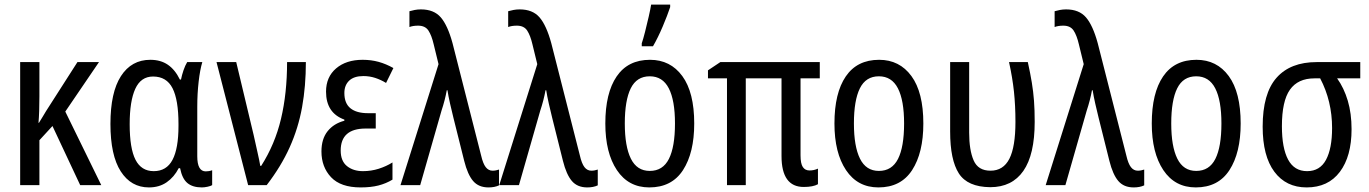

<svg xmlns="http://www.w3.org/2000/svg" viewBox="-20 -808 5977 838"><path d="M412 -537 265 -321 422 0H330L209 -258L152 -196V0H68V-537H152V-387Q152 -354 151 -324Q150 -294 148 -272H150Q158 -285 166 -298Q174 -311 181 -323L318 -537Z M630 10Q552 10 507 -60Q462 -130 462 -267Q462 -405 508 -476Q554 -547 636 -547Q681 -547 712.5 -525.5Q744 -504 765 -461H770Q774 -481 781 -501.5Q788 -522 797 -537H863Q853 -504 847 -451.5Q841 -399 841 -342V-126Q841 -60 878 -60Q893 -60 906 -65V0Q900 4 886 7Q872 10 861 10Q821 10 798 -9Q775 -28 766 -74H760Q740 -35 707.5 -12.5Q675 10 630 10ZM651 -61Q707 -61 733 -110.5Q759 -160 759 -258V-267Q759 -372 733 -423Q707 -474 648 -474Q595 -474 570.5 -420.5Q546 -367 546 -266Q546 -160 571.5 -110.5Q597 -61 651 -61Z M925 -537H1011L1087 -219Q1095 -182 1103.5 -145Q1112 -108 1116 -84H1120Q1180 -178 1206.5 -289.5Q1233 -401 1233 -537H1315Q1315 -432 1298.5 -340.5Q1282 -249 1244.5 -165.5Q1207 -82 1144 0H1063Z M1620 -314V-247H1576Q1467 -247 1467 -151Q1467 -105 1494.5 -83Q1522 -61 1564 -61Q1600 -61 1633 -71.5Q1666 -82 1693 -99V-24Q1665 -7 1632 1.5Q1599 10 1554 10Q1467 10 1425 -34.5Q1383 -79 1383 -147Q1383 -202 1410 -235.5Q1437 -269 1483 -281V-286Q1403 -315 1403 -408Q1403 -472 1447 -509.5Q1491 -547 1563 -547Q1600 -547 1632.5 -538Q1665 -529 1697 -511L1665 -446Q1642 -460 1617.5 -468Q1593 -476 1566 -476Q1525 -476 1504 -456Q1483 -436 1483 -402Q1483 -357 1509.5 -335.5Q1536 -314 1586 -314Z M1728 0 1894 -528 1873 -614Q1864 -653 1850 -674.5Q1836 -696 1805 -696Q1782 -696 1767 -690V-759Q1777 -762 1790 -764.5Q1803 -767 1817 -767Q1874 -767 1904 -732Q1934 -697 1955 -620L2080 -129Q2088 -94 2100 -78.5Q2112 -63 2130 -63Q2138 -63 2145 -64.5Q2152 -66 2158 -68V1Q2139 10 2112 10Q2069 10 2045 -18Q2021 -46 2006 -106L1959 -294Q1952 -322 1944.5 -355Q1937 -388 1933 -414H1930Q1922 -370 1907 -325L1814 0Z M2159 0 2325 -528 2304 -614Q2295 -653 2281 -674.5Q2267 -696 2236 -696Q2213 -696 2198 -690V-759Q2208 -762 2221 -764.5Q2234 -767 2248 -767Q2305 -767 2335 -732Q2365 -697 2386 -620L2511 -129Q2519 -94 2531 -78.5Q2543 -63 2561 -63Q2569 -63 2576 -64.5Q2583 -66 2589 -68V1Q2570 10 2543 10Q2500 10 2476 -18Q2452 -46 2437 -106L2390 -294Q2383 -322 2375.5 -355Q2368 -388 2364 -414H2361Q2353 -370 2338 -325L2245 0Z M3010 -269Q3010 -141 2961 -65.5Q2912 10 2814 10Q2723 10 2672.5 -65.5Q2622 -141 2622 -269Q2622 -402 2671.5 -474.5Q2721 -547 2817 -547Q2906 -547 2958 -476Q3010 -405 3010 -269ZM2707 -269Q2707 -169 2733.5 -115.5Q2760 -62 2816 -62Q2873 -62 2899.5 -114.5Q2926 -167 2926 -269Q2926 -370 2899 -422.5Q2872 -475 2816 -475Q2759 -475 2733 -422.5Q2707 -370 2707 -269ZM2781 -606V-619Q2787 -636 2795.5 -669.5Q2804 -703 2811.5 -736Q2819 -769 2822 -788H2905V-777Q2893 -741 2872.5 -692.5Q2852 -644 2830 -606Z M3513 -64Q3533 -64 3550 -72V-4Q3529 8 3488 8Q3391 8 3391 -127V-466H3235V0H3153V-466H3070V-501L3124 -537H3558V-466H3474V-130Q3474 -94 3484 -79Q3494 -64 3513 -64Z M4010 -269Q4010 -141 3961 -65.5Q3912 10 3814 10Q3723 10 3672.5 -65.5Q3622 -141 3622 -269Q3622 -402 3671.5 -474.5Q3721 -547 3817 -547Q3906 -547 3958 -476Q4010 -405 4010 -269ZM3707 -269Q3707 -169 3733.5 -115.5Q3760 -62 3816 -62Q3873 -62 3899.5 -114.5Q3926 -167 3926 -269Q3926 -370 3899 -422.5Q3872 -475 3816 -475Q3759 -475 3733 -422.5Q3707 -370 3707 -269Z M4302 9Q4203 8 4165 -51Q4127 -110 4127 -234V-537H4210V-229Q4210 -153 4229.5 -108Q4249 -63 4303 -63Q4359 -63 4385.5 -115Q4412 -167 4412 -276Q4412 -347 4405.5 -408Q4399 -469 4384 -537H4466Q4477 -487 4483.5 -447.5Q4490 -408 4493 -368Q4496 -328 4496 -276Q4496 -133 4446.5 -62Q4397 9 4302 9Z M4544 0 4710 -528 4689 -614Q4680 -653 4666 -674.5Q4652 -696 4621 -696Q4598 -696 4583 -690V-759Q4593 -762 4606 -764.5Q4619 -767 4633 -767Q4690 -767 4720 -732Q4750 -697 4771 -620L4896 -129Q4904 -94 4916 -78.5Q4928 -63 4946 -63Q4954 -63 4961 -64.5Q4968 -66 4974 -68V1Q4955 10 4928 10Q4885 10 4861 -18Q4837 -46 4822 -106L4775 -294Q4768 -322 4760.5 -355Q4753 -388 4749 -414H4746Q4738 -370 4723 -325L4630 0Z M5395 -269Q5395 -141 5346 -65.5Q5297 10 5199 10Q5108 10 5057.5 -65.5Q5007 -141 5007 -269Q5007 -402 5056.5 -474.5Q5106 -547 5202 -547Q5291 -547 5343 -476Q5395 -405 5395 -269ZM5092 -269Q5092 -169 5118.5 -115.5Q5145 -62 5201 -62Q5258 -62 5284.5 -114.5Q5311 -167 5311 -269Q5311 -370 5284 -422.5Q5257 -475 5201 -475Q5144 -475 5118 -422.5Q5092 -370 5092 -269Z M5879 -244Q5879 -126 5828 -58Q5777 10 5683 10Q5593 10 5542 -58.5Q5491 -127 5491 -255Q5491 -400 5551.5 -468.5Q5612 -537 5727 -537H5917V-466H5816Q5846 -424 5862.5 -368.5Q5879 -313 5879 -244ZM5575 -257Q5575 -162 5602 -111.5Q5629 -61 5685 -61Q5741 -61 5767.5 -110.5Q5794 -160 5794 -249Q5794 -367 5742 -466H5717Q5645 -466 5610 -416.5Q5575 -367 5575 -257Z"/></svg>

Font: Avrile Sans Condensed
Style: Regular
Weight: 400
Width: 3
Designer: Monotype Design Team
Foundry: Monotype Imaging Inc.
Version: Version 2.001;September 10, 2019;FontCreator 11.5.0.2425 64-